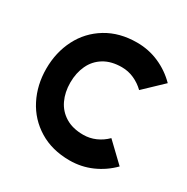

<svg xmlns="http://www.w3.org/2000/svg" viewBox="-133 -654 762 783"><g transform="rotate(30 248.5 -263.0)"><path d="M397.6 -150.2 484.6 -67Q447 -28.8 398.2 -7.4Q349.4 14 294.6 14Q212.2 14 151.3 -23.2Q90.4 -60.4 58.2 -123.5Q26 -186.6 26 -263Q26 -340 58.2 -403.1Q90.4 -466.2 151.3 -503.2Q212.2 -540.2 294.6 -540.2Q349.4 -540.2 398.2 -518.8Q447 -497.4 484.6 -459.2L397.6 -376.4Q375.8 -397.6 348.4 -409.9Q321 -422.2 290.6 -422.2Q241.2 -422.2 207.2 -401.5Q173.2 -380.8 156.2 -344.6Q139.2 -308.4 139.2 -263Q139.2 -217.6 156.2 -181.7Q173.2 -145.8 207.2 -125.1Q241.2 -104.4 290.6 -104.4Q321 -104.4 348.4 -116.4Q375.8 -128.4 397.6 -150.2Z"/></g></svg>

Font: SUIT Variable
Style: Regular
Weight: 400
Designer: Sunn Youn; Korean Glyphs from Source Han Sans (Sandoll Communications; Soo-young Jang, Joo-yeon Kang)
Foundry: Sunn
Version: Version 1.150;FEAKit 1.0